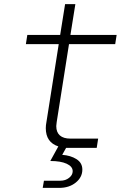

<svg xmlns="http://www.w3.org/2000/svg" viewBox="-20 -720 640 935"><path d="M316 -505 256 -125Q254 -111 254 -106Q254 -76 271.5 -60.5Q289 -45 323 -45H458L451 0H316H302L283 34Q324 37 352.5 55Q381 73 381 106Q381 143 349 169Q317 195 268 195H188L194 160H274Q299 160 316.5 146Q334 132 334 114Q334 91 305 77.5Q276 64 225 64L264 -7Q203 -27 203 -96Q203 -110 206 -125L266 -505H106L113 -550H273L297 -700H347L323 -550H548L541 -505Z"/></svg>

Font: JetBrains Mono Extra Light
Style: Italic
Weight: 200
Italic angle: -9°
Monospace: yes
Designer: Philipp Nurullin, Konstantin Bulenkov
Foundry: JetBrains
Version: 2.002